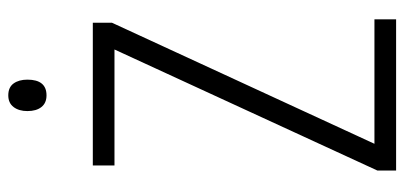

<svg xmlns="http://www.w3.org/2000/svg" viewBox="-270 -682 953 452"><g transform="rotate(-90 206.0 -456.5)"><path d="M386 0H30V-44L315 -663H42V-714H378V-669L93 -51H386ZM207 -913Q226 -913 235 -900.5Q244 -888 244 -868Q244 -823 207 -823Q189 -823 179.5 -835Q170 -847 170 -868Q170 -888 179.5 -900.5Q189 -913 207 -913Z"/></g></svg>

Font: Noto Sans Sinhala UI Condensed Light
Style: Regular
Weight: 300
Width: 3
Designer: Jelle Bosma - Monotype Design Team
Foundry: Monotype Imaging Inc.
Version: Version 2.006; ttfautohint (v1.8.4.7-5d5b)